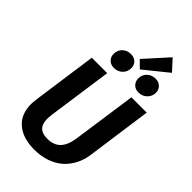

<svg xmlns="http://www.w3.org/2000/svg" viewBox="-320 -1173 1286 1286"><g transform="rotate(45 322.5 -530.5)"><path d="M502.9 -1077.1 573.2 -1000 404.8 -863.8 355 -913.1ZM274.9 -748Q244.6 -748 225.8 -766.6Q207 -785.2 207 -814Q207 -849.1 231 -872.1Q254.9 -895 291 -895Q321.3 -895 340.1 -876.7Q358.9 -858.4 358.9 -830.1Q358.9 -794.9 335 -771.5Q311 -748 274.9 -748ZM507.8 -748Q477.5 -748 458.7 -766.6Q439.9 -785.2 439.9 -814Q439.9 -849.1 463.9 -872.1Q487.8 -895 523.9 -895Q554.2 -895 573 -876.7Q591.8 -858.4 591.8 -830.1Q591.8 -794.9 567.4 -771.5Q543 -748 507.8 -748ZM642.1 -691.9 577.1 -226.1Q569.8 -173.3 547.1 -129.4Q524.4 -85.4 488.3 -53Q452.1 -20.5 399.9 -2.2Q347.7 16.1 285.2 16.1Q200.2 16.1 144.8 -15.6Q89.4 -47.4 68.1 -102.1Q46.9 -156.7 57.1 -230L122.1 -691.9H268.1L203.1 -232.9Q193.4 -163.1 215.3 -130.1Q237.3 -97.2 294.9 -97.2Q355.5 -97.2 388.7 -131.8Q421.9 -166.5 432.1 -236.8L497.1 -691.9Z"/></g></svg>

Font: FiraGO SemiBold
Style: Italic
Weight: 600
Italic angle: -8°
Designer: bBox Type GmbH
Foundry: bBox Type GmbH
Version: Version 1.001;PS 001.001;hotconv 1.0.88;makeotf.lib2.5.64775